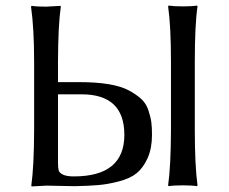

<svg xmlns="http://www.w3.org/2000/svg" viewBox="-20 -669 826 692"><path d="M596.2 -445.8Q596.2 -574.7 585.9 -646L587.9 -648.9Q606 -646 638.9 -646Q671.9 -646 689.9 -648.9L691.9 -646Q682.1 -580.1 682.1 -445.8V-201.2Q682.1 -72.3 691.9 -1L689.9 2Q671.9 -1 638.9 -1Q606 -1 587.9 2L585.9 -1Q595.7 -68.8 596.2 -201.2ZM147.9 0 94.2 2.9 92.8 0Q102.5 -67.9 103 -200.2V-444.8Q103 -566.9 91.8 -645L94.2 -647.9Q112.3 -645 146 -645L198.2 -647.9L199.2 -645Q189.5 -579.1 189 -444.8V-373H267.1Q327.1 -373 372.1 -365.5Q417 -357.9 444.6 -343Q472.2 -328.1 489.5 -312Q506.8 -295.9 514.9 -271.5Q522.9 -247.1 525.4 -228.5Q527.8 -210 527.8 -183.1Q527.8 -134.3 512 -99.1Q496.1 -64 472.7 -44.9Q449.2 -25.9 409.2 -15.4Q369.1 -4.9 335 -2Q300.8 1 250 2Q230 2 195.1 1Q160.2 0 147.9 0ZM189 -329.1V-84Q189 -64 191.4 -54.9Q193.8 -45.9 207 -39.6Q220.2 -33.2 246.1 -33.2Q428.2 -33.2 428.2 -183.1Q428.2 -329.1 273.9 -329.1Z"/></svg>

Font: Biolilbert
Style: Regular
Weight: 400
Designer: Philipp H. Poll
Foundry: Philipp H. Poll
Version: Version 1.1.0